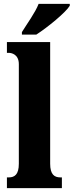

<svg xmlns="http://www.w3.org/2000/svg" viewBox="-20 -979 383 999"><path d="M94 -812V-799H169C228 -837 322 -914 343 -949V-959H181C164 -914 119 -853 94 -812ZM16 0H302V-56H294C263 -56 241 -71 241 -127V-760H16V-704H26C39 -704 78 -697 78 -645V-127C78 -71 56 -56 26 -56H16Z"/></svg>

Font: Noto Serif Georgian ExtraCondensed Black
Style: Regular
Weight: 900
Width: 2
Designer: Monotype Design Team, Akaki Razmadze
Foundry: Google LLC
Version: Version 2.003